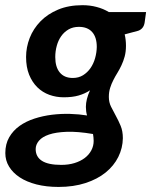

<svg xmlns="http://www.w3.org/2000/svg" viewBox="-52 -541 582 740"><path d="M433.5 -364.5C433.5 -372.5 433.1 -380.2 432.2 -387.5C431.4 -394.8 430.2 -401.8 428.5 -408.5L481 -422.5C495 -427.8 503.2 -438.5 505.5 -454.5L511 -494.5H367.5C353.2 -503.2 337.4 -509.8 320.2 -514.2C303.1 -518.8 285 -521 266 -521C230.3 -521 199 -515.3 172 -504C145 -492.7 122.3 -477.6 104 -458.8C85.7 -439.9 71.8 -418.6 62.5 -394.8C53.2 -370.9 48.5 -346.5 48.5 -321.5C48.5 -295.5 52.4 -272.8 60.2 -253.2C68.1 -233.8 78.7 -217.5 92 -204.5C105.3 -191.5 120.8 -181.8 138.2 -175.5C155.8 -169.2 174.2 -166 193.5 -166C215.8 -166 235.1 -168.3 251.2 -173C267.4 -177.7 282 -184.3 295 -193C284.3 -169.7 279 -148.3 279 -129C279 -117.3 280.5 -106.3 283.5 -96C263.5 -99.3 241.8 -101.3 218.5 -102C195.2 -102.7 171.8 -101.6 148.5 -98.8C125.2 -95.9 102.7 -91 81 -84C59.3 -77 40.2 -67.6 23.5 -55.8C6.8 -43.9 -6.5 -29.3 -16.5 -12C-26.5 5.3 -31.5 25.7 -31.5 49C-31.5 68 -26.7 85.4 -17 101.2C-7.3 117.1 6.3 130.8 24 142.5C41.7 154.2 63.2 163.2 88.5 169.8C113.8 176.2 142.2 179.5 173.5 179.5C212.2 179.5 246.8 174.5 277.5 164.5C308.2 154.5 334.1 140.9 355.2 123.8C376.4 106.6 392.7 86.6 404 63.8C415.3 40.9 421.2 16.8 421.5 -8.5C421.5 -26.5 418.7 -42.3 413 -56C407.3 -69.7 401.2 -82.5 394.5 -94.5C387.8 -106.5 381.7 -118.2 376 -129.8C370.3 -141.2 367.5 -153.8 367.5 -167.5C367.5 -180.2 369.2 -191.8 372.5 -202.2C375.8 -212.8 379.9 -222.8 384.8 -232.2C389.6 -241.8 394.8 -251.1 400.5 -260.2C406.2 -269.4 411.4 -279.2 416.2 -289.5C421.1 -299.8 425.2 -311.1 428.5 -323.2C431.8 -335.4 433.5 -349.2 433.5 -364.5ZM228.5 -240.5C206.8 -240.5 190.2 -247.5 178.5 -261.5C166.8 -275.5 161 -295.3 161 -321C161 -336 162.9 -350.5 166.8 -364.5C170.6 -378.5 176.3 -390.9 184 -401.8C191.7 -412.6 201.2 -421.2 212.5 -427.8C223.8 -434.2 237 -437.5 252 -437.5C274.3 -437.5 291.4 -430.8 303.2 -417.5C315.1 -404.2 321 -385 321 -360C320.7 -345.3 318.5 -330.9 314.5 -316.8C310.5 -302.6 304.6 -289.8 296.8 -278.5C288.9 -267.2 279.3 -258 268 -251C256.7 -244 243.5 -240.5 228.5 -240.5ZM309 2C309 15 306 27.2 300 38.5C294 49.8 285.5 59.7 274.5 68C263.5 76.3 250.3 82.8 235 87.5C219.7 92.2 202.7 94.5 184 94.5C150.7 94.5 125.9 89.3 109.8 79C93.6 68.7 85.5 53.5 85.5 33.5C85.5 22.2 89.7 11.5 98 1.5C106.3 -8.5 119.3 -16.5 137 -22.5C154.7 -28.5 177.5 -32 205.5 -33C233.5 -34 267.2 -31.2 306.5 -24.5C307.2 -20.5 307.8 -16.2 308.2 -11.8C308.8 -7.2 309 -2.7 309 2Z"/></svg>

Font: Lato
Style: Bold Italic
Weight: 700
Italic angle: -7°
Designer: Lukasz Dziedzic
Foundry: tyPoland Lukasz Dziedzic
Version: Version 2.007; 2014-02-27